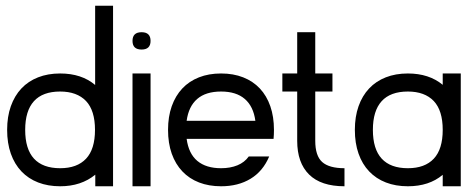

<svg xmlns="http://www.w3.org/2000/svg" viewBox="-20 -650 1654 670"><path d="M374.5 -629.9V0H312.5V-40.5Q263.2 0 189.9 0Q147.5 0 113.3 -13.2Q79.1 -26.4 54.9 -51.8Q30.8 -77.1 17.8 -113.8Q4.9 -150.4 4.9 -196.8Q4.9 -242.7 17.8 -279.3Q30.8 -315.9 54.7 -341.3Q78.6 -366.7 112.8 -380.1Q147 -393.6 189.9 -393.6Q264.6 -393.6 312 -353.5V-629.9ZM280.3 -297.4Q248.5 -330.6 189.9 -330.6Q128.9 -330.6 98.4 -296.9Q67.9 -263.2 67.9 -196.8Q67.9 -129.9 98.6 -96.4Q129.4 -63 189.9 -63Q249 -63 280.3 -96.2Q311.5 -129.4 311.5 -196.8Q311.5 -264.2 280.3 -297.4Z M505.4 -393.6V0H442.4V-393.6ZM474.1 -477.1Q442.4 -477.1 442.4 -507.3Q442.4 -537.6 474.1 -537.6Q505.4 -537.6 505.4 -507.3Q505.4 -477.1 474.1 -477.1Z M751.5 -393.6Q794.4 -393.6 828.6 -380.1Q862.8 -366.7 886.7 -341.3Q910.6 -315.9 923.3 -279.3Q936 -242.7 936 -196.8Q936 -180.2 934.6 -165.5H631.3Q638.2 -113.8 668.7 -88.4Q699.2 -63 751.5 -63Q783.7 -63 808.6 -73.2Q833.5 -83.5 848.1 -104H919.4Q897.5 -52.2 854.2 -26.1Q811 0 751.5 0Q709 0 674.8 -13.2Q640.6 -26.4 616.5 -51.8Q592.3 -77.1 579.3 -113.8Q566.4 -150.4 566.4 -196.8Q566.4 -242.7 579.3 -279.3Q592.3 -315.9 616.2 -341.3Q640.1 -366.7 674.3 -380.1Q708.5 -393.6 751.5 -393.6ZM631.3 -228.5H871.1Q864.3 -278.8 834.2 -304.7Q804.2 -330.6 751.5 -330.6Q698.2 -330.6 668.2 -304.7Q638.2 -278.8 631.3 -228.5Z M965.3 -393.6H1017.1V-537.6H1080.1V-393.6H1140.1V-330.6H1080.1V-158.7Q1080.1 -106.4 1104.2 -84.7Q1128.4 -63 1182.1 -63V0Q1100.1 0 1058.6 -41Q1017.1 -82 1017.1 -158.7V-330.6H965.3Z M1587.9 -393.6V0H1524.9V-40Q1477.5 0 1403.3 0Q1360.8 0 1326.7 -13.2Q1292.5 -26.4 1268.3 -51.8Q1244.1 -77.1 1231.2 -113.8Q1218.3 -150.4 1218.3 -196.8Q1218.3 -242.7 1231.2 -279.3Q1244.1 -315.9 1268.1 -341.3Q1292 -366.7 1326.2 -380.1Q1360.4 -393.6 1403.3 -393.6Q1477.1 -393.6 1524.9 -354V-393.6ZM1493.7 -297.4Q1461.9 -330.6 1403.3 -330.6Q1342.3 -330.6 1311.8 -296.9Q1281.2 -263.2 1281.2 -196.8Q1281.2 -129.9 1312 -96.4Q1342.8 -63 1403.3 -63Q1462.4 -63 1493.7 -96.2Q1524.9 -129.4 1524.9 -196.8Q1524.9 -264.2 1493.7 -297.4Z"/></svg>

Font: Fibel Sued LRS
Style: Regular
Weight: 400
Designer: Peter Wiegel
Foundry: Peter Wiegel
Version: Version 000.000